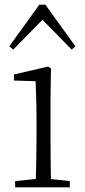

<svg xmlns="http://www.w3.org/2000/svg" viewBox="-20 -805 365 825"><path d="M45 0H280V-27L175 -38H156L45 -27ZM133 0H200C198 -48 197 -159 197 -226V-377L199 -511L187 -519L40 -485V-459L133 -456C135 -405 137 -349 137 -281V-226C137 -159 135 -48 133 0ZM288 -592 304 -606 175 -785H149L20 -606L37 -592L185 -743H140Z"/></svg>

Font: Source Han Serif CN VF
Style: Regular
Weight: 250
Designer: Ryoko NISHIZUKA 西塚涼子 (kana & ideographs); Frank Grießhammer (Latin, Greek & Cyrillic); Wenlong ZHANG 张文龙 (bopomofo); San
Foundry: Adobe
Version: Version 2.002;hotconv 1.1.0;makeotfexe 2.6.0